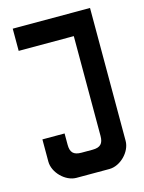

<svg xmlns="http://www.w3.org/2000/svg" viewBox="-99 -679 555 740"><g transform="rotate(-15 179.0 -309.5)"><path d="M201 -88.6H157.2C125.2 -88.6 113.4 -101.9 113.4 -132.3V-177.1H24.9V-88.6C24.9 -44.9 69.3 0 113.4 0H244.8C288.9 0 333.3 -44.9 333.3 -88.6V-618.9H24.9V-530.3H244.8V-132.3C244.8 -101.9 233 -88.6 201 -88.6Z"/></g></svg>

Font: Ulica
Style: Regular
Weight: 400
Version: Version